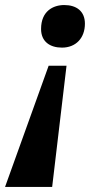

<svg xmlns="http://www.w3.org/2000/svg" viewBox="-54 -562 437 762"><path d="M201 -542C157 -542 109 -518 109 -447C109 -397 144 -373 192 -373C247 -373 283 -411 283 -468C283 -518 249 -542 201 -542ZM210 -301H139L-34 180H153Z"/></svg>

Font: Noto Serif Tamil SemiCondensed ExtraBold
Style: Italic
Weight: 800
Width: 4
Italic angle: -12°
Designer: Indian Type Foundry, Tom Grace, and the Monotype Design Team
Foundry: Monotype Imaging Inc.
Version: Version 2.003